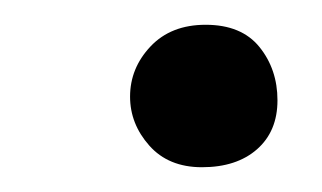

<svg xmlns="http://www.w3.org/2000/svg" viewBox="-20 -436 260 155"><path d="M143 -301Q116 -301 100.5 -318.5Q85 -336 85 -358Q85 -381 101.5 -398.5Q118 -416 146 -416Q175 -416 189.5 -398Q204 -380 204 -355Q204 -330 187.5 -315.5Q171 -301 143 -301Z"/></svg>

Font: Junicode Two Beta Condensed
Style: Italic
Weight: 400
Width: 3
Italic angle: -9°
Version: Version 1.053; ttfautohint (v1.8.4)